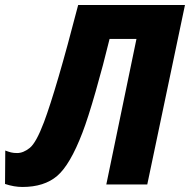

<svg xmlns="http://www.w3.org/2000/svg" viewBox="-56 -734 756 764"><path d="M33 10Q120 10 171.5 -34Q223 -78 272 -206Q294 -263 324.5 -369.5Q355 -476 380 -579H487L367 0H530L680 -714H255Q211 -544 177 -428Q143 -312 119 -248Q88 -166 62.5 -145.5Q37 -125 12 -125Q-2 -125 -12 -127.5Q-22 -130 -35 -135L-36 -2Q0 10 33 10Z"/></svg>

Font: Noto Sans Display Extra
Style: Italic
Weight: 800
Italic angle: -12°
Designer: Monotype Design Team
Foundry: Monotype Imaging Inc.
Version: Version 1.900